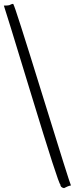

<svg xmlns="http://www.w3.org/2000/svg" viewBox="-23 -794 391 996"><path d="M309 182Q329 171 345 168Q340 161 196 -304.5Q52 -770 47 -770V-771Q47 -774 44 -774Q39 -774 25 -767Q17 -765 -3 -765Q-1 -763 140 -300.5Q281 162 290 163Q290 178 309 182Z"/></svg>

Font: Xiaobo Songti 小帛宋体
Style: Regular
Weight: 400
Version: Version 1.501;March 17, 2024;FontCreator 14.0.0.2814 64-bit